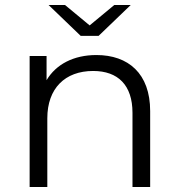

<svg xmlns="http://www.w3.org/2000/svg" viewBox="-20 -751 717 771"><path d="M376 -607 505 -731H439L340 -649L241 -731H175L304 -607ZM367 -530C276 -530 205 -493 167 -429V-526H99V0H170V-276C170 -396 241 -466 354 -466C454 -466 512 -409 512 -298V0H583V-305C583 -456 495 -530 367 -530Z"/></svg>

Font: Montserrat Lite
Style: Regular
Weight: 400
Designer: Julieta Ulanovsky
Foundry: Julieta Ulanovsky
Version: Version 7.200;PS 007.200;hotconv 1.0.88;makeotf.lib2.5.64775